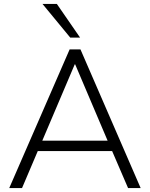

<svg xmlns="http://www.w3.org/2000/svg" viewBox="-20 -956 762 976"><path d="M27 0 334 -705H389L695 0H631L550 -188H172L92 0ZM360 -629 195 -241H527L362 -629ZM337 -765 196 -936H269L387 -765Z"/></svg>

Font: Nunito Sans Light
Style: Regular
Weight: 300
Designer: Vernon Adams
Foundry: Vernon Adams
Version: Version 3.101; ttfautohint (v1.8.4.7-5d5b);gftools[0.9.27]